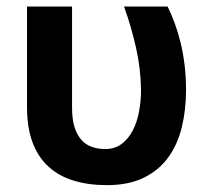

<svg xmlns="http://www.w3.org/2000/svg" viewBox="-20 -548 640 579"><path d="M197.3 -528.3V-223.1Q197.3 -188 204.8 -164.3Q212.4 -140.6 225.6 -126Q238.8 -111.3 257.1 -105Q275.4 -98.6 297.4 -98.6Q326.7 -98.6 347.2 -114.3Q367.7 -129.9 380.6 -155Q393.6 -180.2 399.4 -212.2Q405.3 -244.1 405.3 -276.4Q404.3 -341.8 390.1 -404.5Q376 -467.3 354 -528.3H485.4Q496.6 -505.9 506.6 -478.8Q516.6 -451.7 524.4 -420.2Q532.2 -388.7 536.6 -352.5Q541 -316.4 541 -276.4Q541 -216.8 528.3 -164.6Q515.6 -112.3 487.5 -73.5Q459.5 -34.7 413.8 -12.2Q368.2 10.3 302.2 10.3Q246.6 10.3 201.9 -3.4Q157.2 -17.1 126 -45.7Q94.7 -74.2 78.1 -118.7Q61.5 -163.1 61.5 -224.1V-528.3Z"/></svg>

Font: Roboto Mono
Style: Bold
Weight: 700
Designer: Google
Version: Version 2.000985; 2015; ttfautohint (v1.3)